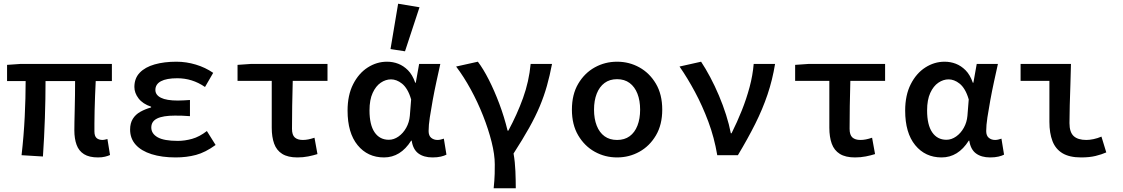

<svg xmlns="http://www.w3.org/2000/svg" viewBox="-20 -835 6040 1033"><path d="M507 12Q460 12 432 -5.5Q404 -23 392 -56Q380 -89 380 -134Q380 -149 380.5 -178.5Q381 -208 382 -246Q383 -284 383.5 -323.5Q384 -363 384 -399H225Q225 -304 221.5 -200Q218 -96 211 7L96 0Q108 -105 113 -207Q118 -309 118 -399H18V-486L90 -491H582V-399H495Q493 -362 491.5 -320.5Q490 -279 489 -240Q488 -201 488 -171Q488 -141 488 -128Q488 -103 499.5 -92.5Q511 -82 533 -82Q538 -82 543.5 -83.5Q549 -85 558 -87L572 -1Q561 4 545 8Q529 12 507 12Z M925 12Q851 12 795.5 -5.5Q740 -23 710 -56.5Q680 -90 680 -138Q680 -172 694.5 -195.5Q709 -219 735 -233.5Q761 -248 793 -257V-261Q748 -276 725.5 -305.5Q703 -335 703 -367Q703 -414 732 -444Q761 -474 812 -488.5Q863 -503 929 -503Q982 -503 1033.5 -487.5Q1085 -472 1127 -443L1083 -367Q1048 -391 1011 -402.5Q974 -414 934 -414Q876 -414 846 -398Q816 -382 816 -351Q816 -324 846 -309Q876 -294 937 -294Q952 -294 968 -295Q984 -296 1002 -297V-210Q981 -212 960.5 -212.5Q940 -213 921 -213Q857 -213 825.5 -197.5Q794 -182 794 -149Q794 -116 828 -96.5Q862 -77 937 -77Q974 -77 1013.5 -88Q1053 -99 1093 -130L1140 -55Q1085 -15 1034.5 -1.5Q984 12 925 12Z M1580 12Q1529 12 1498.5 -7Q1468 -26 1455 -62Q1442 -98 1442 -148V-400H1258V-486L1330 -491H1742V-400H1555Q1553 -331 1552 -264.5Q1551 -198 1551 -142Q1551 -109 1566 -95.5Q1581 -82 1609 -82Q1624 -82 1639 -85Q1654 -88 1672 -94L1688 -6Q1666 1 1638.5 6.5Q1611 12 1580 12Z M2046 12Q1958 12 1904 -54Q1850 -120 1850 -240Q1850 -323 1880 -382Q1910 -441 1958.5 -472Q2007 -503 2062 -503Q2094 -503 2122.5 -492Q2151 -481 2175 -457Q2199 -433 2214 -390H2217L2235 -491H2349Q2339 -446 2328 -395.5Q2317 -345 2308 -295.5Q2299 -246 2292.5 -203.5Q2286 -161 2286 -130Q2286 -105 2300 -93.5Q2314 -82 2334 -82Q2342 -82 2350.5 -84Q2359 -86 2368 -89L2382 -3Q2371 3 2352 7.5Q2333 12 2307 12Q2260 12 2231 -9.5Q2202 -31 2195 -78H2192Q2135 12 2046 12ZM2072 -83Q2099 -83 2124 -100.5Q2149 -118 2165.5 -147.5Q2182 -177 2185 -212L2192 -300Q2183 -331 2170.5 -352Q2158 -373 2143 -385Q2128 -397 2113 -402.5Q2098 -408 2084 -408Q2055 -408 2028.5 -390Q2002 -372 1985 -335Q1968 -298 1968 -241Q1968 -163 1995.5 -123Q2023 -83 2072 -83ZM2159 -559 2081 -571 2122 -815 2237 -796Z M2636 178Q2638 156 2639.5 138.5Q2641 121 2641.5 100.5Q2642 80 2642 49Q2642 -3 2625 -71Q2608 -139 2579 -212.5Q2550 -286 2512.5 -354.5Q2475 -423 2434 -477L2551 -503Q2580 -465 2610 -406Q2640 -347 2666.5 -276.5Q2693 -206 2711 -132H2715Q2762 -219 2794 -307.5Q2826 -396 2835 -491H2950Q2938 -428 2922.5 -373Q2907 -318 2884 -263Q2861 -208 2826.5 -146.5Q2792 -85 2743 -9Q2751 36 2753 86Q2755 136 2755 178Z M3300 12Q3235 12 3180 -18.5Q3125 -49 3091 -106.5Q3057 -164 3057 -245Q3057 -327 3091 -384.5Q3125 -442 3180 -472.5Q3235 -503 3300 -503Q3365 -503 3420 -472.5Q3475 -442 3509 -384.5Q3543 -327 3543 -245Q3543 -164 3509 -106.5Q3475 -49 3420 -18.5Q3365 12 3300 12ZM3300 -82Q3340 -82 3367.5 -102Q3395 -122 3409.5 -159Q3424 -196 3424 -245Q3424 -294 3409.5 -331Q3395 -368 3367.5 -388.5Q3340 -409 3300 -409Q3260 -409 3232.5 -388.5Q3205 -368 3190.5 -331Q3176 -294 3176 -245Q3176 -196 3190.5 -159Q3205 -122 3232.5 -102Q3260 -82 3300 -82Z M3839 0Q3823 -95 3791 -180.5Q3759 -266 3719 -340.5Q3679 -415 3636 -477L3752 -503Q3776 -467 3801 -420Q3826 -373 3848 -321Q3870 -269 3886.5 -217Q3903 -165 3912 -118H3916Q3946 -178 3971 -240.5Q3996 -303 4013 -366.5Q4030 -430 4035 -491H4150Q4136 -405 4109.5 -326.5Q4083 -248 4043.5 -169Q4004 -90 3950 0Z M4580 12Q4529 12 4498.5 -7Q4468 -26 4455 -62Q4442 -98 4442 -148V-400H4258V-486L4330 -491H4742V-400H4555Q4553 -331 4552 -264.5Q4551 -198 4551 -142Q4551 -109 4566 -95.5Q4581 -82 4609 -82Q4624 -82 4639 -85Q4654 -88 4672 -94L4688 -6Q4666 1 4638.5 6.5Q4611 12 4580 12Z M5046 12Q4958 12 4904 -54Q4850 -120 4850 -240Q4850 -323 4880 -382Q4910 -441 4958.5 -472Q5007 -503 5062 -503Q5094 -503 5122.5 -492Q5151 -481 5175 -457Q5199 -433 5214 -390H5217L5235 -491H5349Q5339 -446 5328 -395.5Q5317 -345 5308 -295.5Q5299 -246 5292.5 -203.5Q5286 -161 5286 -130Q5286 -105 5300 -93.5Q5314 -82 5334 -82Q5342 -82 5350.5 -84Q5359 -86 5368 -89L5382 -3Q5371 3 5352 7.5Q5333 12 5307 12Q5260 12 5231 -9.5Q5202 -31 5195 -78H5192Q5135 12 5046 12ZM5072 -83Q5099 -83 5124 -100.5Q5149 -118 5165.5 -147.5Q5182 -177 5185 -212L5192 -300Q5183 -331 5170.5 -352Q5158 -373 5143 -385Q5128 -397 5113 -402.5Q5098 -408 5084 -408Q5055 -408 5028.5 -390Q5002 -372 4985 -335Q4968 -298 4968 -241Q4968 -163 4995.5 -123Q5023 -83 5072 -83Z M5796 12Q5734 12 5696.5 -10.5Q5659 -33 5642.5 -76Q5626 -119 5626 -179V-400H5471V-491H5742Q5741 -438 5739 -380.5Q5737 -323 5735.5 -269Q5734 -215 5734 -173Q5734 -124 5756.5 -103Q5779 -82 5825 -82Q5842 -82 5863.5 -86.5Q5885 -91 5906 -100L5932 -15Q5907 -4 5874.5 4Q5842 12 5796 12Z"/></svg>

Font: Source Code Pro SemiBold
Style: Regular
Weight: 600
Monospace: yes
Designer: Paul D. Hunt, Teo Tuominen
Foundry: Adobe Systems Incorporated
Version: Version 1.018;hotconv 1.0.116;makeotfexe 2.5.65601